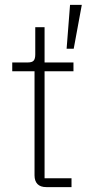

<svg xmlns="http://www.w3.org/2000/svg" viewBox="-20 -764 364 784"><path d="M281 -565H252L266 -744H314ZM169 0Q145 0 133 -12.5Q121 -25 121 -48V-473H30V-509H94Q111 -509 117.5 -516.5Q124 -524 124 -542V-653H162V-509H280V-473H162V-36H272V0Z"/></svg>

Font: Anuphan ExtraLight
Style: Regular
Weight: 200
Designer: Cadson Demak
Version: Version 3.001